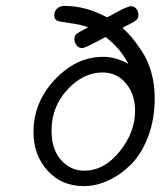

<svg xmlns="http://www.w3.org/2000/svg" viewBox="-20 -631 565 655"><path d="M94.2 -180.2Q94.2 -282.2 167.2 -359.6Q240.2 -437 331.1 -437H335Q374 -437 418 -413.1Q389.2 -468.3 339.8 -504.9Q271 -466.8 260 -466.8Q249 -466.8 241.5 -476.3Q233.9 -485.8 233.9 -497.8Q233.9 -509.8 241 -515.4Q248 -521 280.8 -538.1Q252 -547.9 219.5 -552Q187 -556.2 176 -560.1Q165 -564 165 -580.1Q165 -592.3 174.6 -601.6Q184.1 -610.8 200.2 -610.8Q273.4 -610.8 345.2 -571.8Q346.2 -571.8 359.1 -578.9Q372.1 -585.9 384 -592.5Q396 -599.1 408.9 -604.5Q421.9 -609.9 425.8 -609.9Q438 -609.9 445.1 -600.8Q452.1 -591.8 452.1 -580.1Q452.1 -577.1 451.7 -575.2Q451.2 -573.2 450.7 -571Q450.2 -568.8 448.5 -566.9Q446.8 -564.9 445.8 -563.5Q444.8 -562 441.9 -560.1Q439 -558.1 436.5 -556.6Q434.1 -555.2 429.4 -552.5Q424.8 -549.8 420.9 -547.9Q417 -545.9 409.9 -542.5Q402.8 -539.1 397.9 -536.1Q418 -517.1 430.4 -502.4Q442.9 -487.8 463.9 -456.3Q484.9 -424.8 496.3 -383.8Q507.8 -342.8 507.8 -295.9Q507.8 -224.1 485.4 -165Q462.9 -106 427.5 -70.6Q392.1 -35.2 350.1 -15.6Q308.1 3.9 266.1 3.9Q189.9 3.9 142.1 -49.1Q94.2 -102.1 94.2 -180.2ZM155.8 -185.1Q155.8 -122.1 188 -85.4Q220.2 -48.8 267.1 -48.8Q335.9 -48.8 388.4 -114.5Q440.9 -180.2 440.9 -252Q440.9 -309.1 409.9 -346.4Q378.9 -383.8 330.1 -383.8Q264.2 -383.8 210 -325.4Q155.8 -267.1 155.8 -185.1Z"/></svg>

Font: CMU Typewriter Text
Style: LightOblique
Weight: 200
Italic angle: -9.46001°
Version: Version 0.7.0